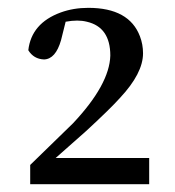

<svg xmlns="http://www.w3.org/2000/svg" viewBox="-20 -934 443 487"><path d="M121.1 -533.2H358.4V-466.8H56.6V-515.6L165 -621.1Q257.8 -719.7 259.8 -793Q259.8 -865.2 200.2 -878.9Q188.5 -881.8 175.8 -881.8Q162.1 -881.8 146.5 -878.9L134.8 -832Q121.1 -784.2 91.8 -783.2Q65.4 -784.2 51.8 -806.6Q59.6 -875 133.8 -902.3Q166 -914.1 204.1 -914.1Q307.6 -914.1 335 -841.8Q342.8 -821.3 342.8 -798.8Q342.8 -748 284.2 -685.5Q258.8 -657.2 197.3 -600.6Z"/></svg>

Font: GenYoMin JP SemiBold
Style: Regular
Weight: 600
Version: Version 1.001;PS 1;hotconv 16.6.51;makeotf.lib2.5.65220 DEVE